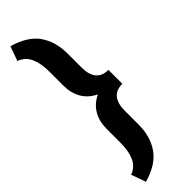

<svg xmlns="http://www.w3.org/2000/svg" viewBox="-320 -781 957 957"><g transform="rotate(-45 159.0 -302.0)"><path d="M5.4 98.6Q46.4 83.5 63.5 44.7Q80.6 5.9 80.6 -51.8V-150.9Q80.6 -201.7 103 -240.7Q125.5 -279.8 171.4 -301.8Q125.5 -323.7 103 -363Q80.6 -402.3 80.6 -453.6V-552.7Q80.6 -610.4 63.5 -649.2Q46.4 -688 5.4 -703.1L32.7 -779.8Q127.4 -752.9 168 -694.6Q208.5 -636.2 208.5 -552.7V-453.6Q208.5 -404.3 229.5 -377.7Q250.5 -351.1 294.9 -351.1V-252.9Q250.5 -252.9 229.5 -226.1Q208.5 -199.2 208.5 -150.9V-51.8Q208.5 31.7 168 90.3Q127.4 148.9 32.7 175.8Z"/></g></svg>

Font: TypoPRO Roboto Slab
Style: Bold
Weight: 700
Designer: Google
Version: Version 1.100263; 2013; ttfautohint (v0.94.20-1c74) -l 8 -r 